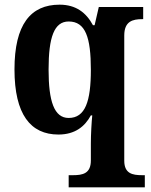

<svg xmlns="http://www.w3.org/2000/svg" viewBox="-20 -566 645 822"><path d="M274 236H600V184H588C547 184 512 177 512 122V-414C512 -475 548 -484 589 -484H593V-536H403L385 -458H378C349 -512 305 -546 235 -546C111 -546 42 -461 42 -269C42 -76 111 10 230 10C301 10 343 -24 369 -72H375C372 -42 369 8 369 49V121C369 177 334 184 293 184H274ZM274 -61C212 -61 188 -132 188 -268C188 -407 212 -474 274 -474C346 -474 369 -406 369 -267C369 -132 345 -61 274 -61Z"/></svg>

Font: Noto Serif Bengali SemiCondensed
Style: Bold
Weight: 700
Width: 4
Designer: Juan Bruce, Universal Thirst, Indian Type Foundry and the Monotype Design Team.
Foundry: Monotype Imaging Inc.
Version: Version 2.003